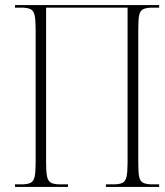

<svg xmlns="http://www.w3.org/2000/svg" viewBox="-20 -734 647 754"><path d="M39 0V-10H64Q88 -10 100 -16Q112 -22 116 -40Q120 -58 120 -95V-619Q120 -656 116 -674Q112 -692 100 -698Q88 -704 63 -704H39V-714H605V-704H579Q555 -704 542.5 -698Q530 -692 526.5 -674Q523 -656 523 -619V-95Q523 -58 526.5 -40Q530 -22 542.5 -16Q555 -10 579 -10H605V0H396V-10H425Q449 -10 461 -16Q473 -22 477 -40.5Q481 -59 481 -95V-704H161V-95Q161 -58 165 -40Q169 -22 181 -16Q193 -10 217 -10H247V0Z"/></svg>

Font: Noto Serif Display Condensed ExtraLight
Style: Regular
Weight: 200
Width: 3
Designer: Monotype Design Team
Foundry: Monotype Imaging Inc.
Version: Version 2.009